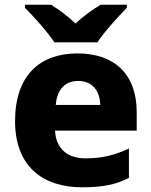

<svg xmlns="http://www.w3.org/2000/svg" viewBox="-20 -786 643 816"><path d="M211 -606H394C423 -651 484 -717 519 -753V-766H408C373 -745 336 -719 301 -686C266 -719 232 -744 197 -766H86V-753C123 -716 182 -651 211 -606ZM309 -559C150 -559 44 -466 44 -271C44 -78 163 10 329 10C418 10 474 -2 528 -30V-155C467 -126 413 -113 343 -113C262 -113 217 -159 214 -231H561V-309C561 -473 464 -559 309 -559ZM312 -442C374 -442 405 -398 406 -340H217C223 -410 260 -442 312 -442Z"/></svg>

Font: Noto Sans Gurmukhi ExtraBold
Style: Regular
Weight: 800
Designer: Jelle Bosma - Monotype Design Team
Foundry: Monotype Imaging Inc.
Version: Version 2.004